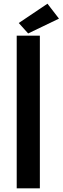

<svg xmlns="http://www.w3.org/2000/svg" viewBox="-20 -1029 342 1049"><path d="M71.3 0V-834H197.8V0ZM133.8 -846.2 82.5 -903.3 239.3 -1008.8 302.2 -927.2Z"/></svg>

Font: FjallaOne
Style: Regular
Weight: 400
Designer: Irina Smirnova
Foundry: Irina Smirnova
Version: Version 1.001